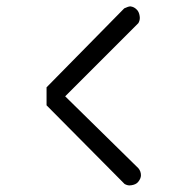

<svg xmlns="http://www.w3.org/2000/svg" viewBox="-20 -623 580 598"><path d="M411 -99Q419 -89.5 419 -77Q419 -67 410 -56Q403 -48 389 -46Q388 -46 386.2 -45.8Q384.5 -45.5 383.5 -45.5Q376 -45.5 368 -50L125 -295V-351L367 -597Q380 -603 385 -603H387Q397.5 -601.5 405 -594Q413 -587 415 -573Q415 -572 415.2 -570.2Q415.5 -568.5 415.5 -567.5Q415.5 -559 411 -551L183 -323Z"/></svg>

Font: 3270 Nerd Font Mono
Style: Regular
Weight: 400
Monospace: yes
Version: Version 3.0.1;Nerd Fonts 3.0.0